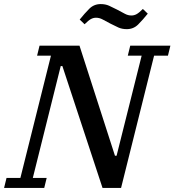

<svg xmlns="http://www.w3.org/2000/svg" viewBox="-46 -922 856 942"><path d="M-14 -49H54L204 -649H136L148 -698H344L518 -158H526L649 -649H581L593 -698H790L778 -649H710L548 0H457L260 -598H252L115 -49H183L171 0H-26ZM576 -779Q553 -779 535 -787Q517 -795 496 -806Q473 -818 457.5 -826.5Q442 -835 425 -835Q412 -835 400 -828.5Q388 -822 369 -803L345 -826Q369 -856 392 -879Q415 -902 448 -902Q471 -902 489 -894Q507 -886 528 -875Q551 -863 566.5 -854.5Q582 -846 599 -846Q612 -846 624 -852.5Q636 -859 655 -878L679 -855Q655 -825 632 -802Q609 -779 576 -779Z"/></svg>

Font: IBM Plex Serif Medium
Style: Italic
Weight: 500
Italic angle: -14°
Designer: Mike Abbink, Paul van der Laan, Pieter van Rosmalen
Foundry: Bold Monday
Version: Version 2.5